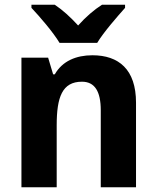

<svg xmlns="http://www.w3.org/2000/svg" viewBox="-20 -786 657 806"><path d="M505 -766H408C375 -745 340 -715 308 -679C275 -715 243 -744 210 -766H112V-753C147 -716 203 -651 230 -606H388C415 -651 473 -717 505 -753ZM368 -554C300 -554 242 -530 210 -474H203L182 -544H70V0H218V-260C218 -378 241 -443 324 -443C378 -443 403 -402 403 -323V0H551V-355C551 -495 478 -554 368 -554Z"/></svg>

Font: Noto Sans Display
Style: Bold
Weight: 700
Designer: Monotype Design Team
Foundry: Monotype Imaging Inc.
Version: Version 1.900